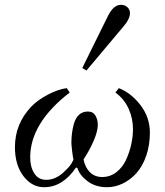

<svg xmlns="http://www.w3.org/2000/svg" viewBox="-20 -782 697 810"><path d="M327.1 -495.1 435.5 -714.8Q459 -761.7 490.2 -761.7Q506.8 -761.7 517.6 -751.5Q528.3 -741.2 528.3 -727.1Q528.3 -702.1 501 -670.4L344.7 -484.4ZM43 -161.1Q43 -260.3 112.8 -333Q138.7 -359.9 181.6 -382.6Q224.6 -405.3 261.7 -410.2L273.9 -391.6Q107.4 -262.7 107.4 -118.2Q107.4 -77.1 124.8 -50.3Q142.1 -23.4 174.8 -23.4Q212.9 -23.4 246.1 -53.2Q265.1 -70.8 273.7 -81.1Q282.2 -91.3 290 -108.4Q287.6 -117.2 284.4 -144Q281.2 -170.9 281.2 -179.7Q281.2 -220.2 291 -257.3Q306.2 -311.5 350.6 -311.5Q372.6 -311.5 382.6 -294.4Q392.6 -277.3 392.6 -255.9Q392.6 -228.5 375.5 -188.7Q358.4 -148.9 332.5 -109.4Q338.4 -77.1 358.6 -56.2Q378.9 -35.2 411.1 -35.2Q444.3 -35.2 470.7 -55.4Q497.1 -75.7 511.7 -107.7Q526.4 -139.6 533.7 -173.1Q541 -206.5 541 -237.8Q541 -282.2 522.7 -323.2Q504.4 -364.3 466.8 -391.6L481.4 -410.2Q533.7 -389.6 573 -338.1Q612.3 -286.6 612.3 -222.2Q612.3 -169.4 596.9 -125Q581.5 -80.6 555.9 -52Q530.3 -23.4 498 -7.8Q465.8 7.8 431.6 7.8Q383.3 7.8 349.6 -17.3Q315.9 -42.5 306.6 -73.2L300.8 -75.2Q244.1 7.8 166.5 7.8Q114.3 7.8 78.6 -39.3Q43 -86.4 43 -161.1Z"/></svg>

Font: Theano Modern
Style: Regular
Weight: 400
Designer: Alexey Kryukov
Version: Version 2.00